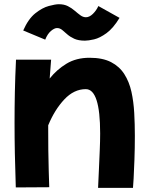

<svg xmlns="http://www.w3.org/2000/svg" viewBox="-20 -830 719 924"><path d="M56 72Q53 -16 51.5 -91Q50 -166 50 -239Q50 -312 51.5 -385.5Q53 -459 57 -543H226Q222 -498 219 -452Q253 -495 300 -523.5Q347 -552 411 -552Q474 -552 514.5 -531Q555 -510 578.5 -473Q602 -436 612.5 -388.5Q623 -341 626 -286.5Q629 -232 629 -177Q629 -117 627 -62Q625 -7 623 30Q621 67 620 74H452Q454 33 456 -13.5Q458 -60 460 -105.5Q462 -151 462 -188Q462 -401 393 -401Q336 -401 289.5 -351.5Q243 -302 212 -227Q212 -217 212 -207Q212 -159 212.5 -107.5Q213 -56 214.5 -9.5Q216 37 217 71ZM91.7 -683.3Q116.2 -739.1 150 -766.1Q183.9 -793 215.2 -801.3Q246.6 -809.7 263.2 -809.7Q288.7 -809.7 306.8 -800.4Q325 -791.1 339.7 -778.3Q354.4 -765.6 367.1 -756.3Q379.9 -747 393.6 -747Q410.2 -747 426.9 -763.1Q443.6 -779.3 453.4 -800.9L555.3 -744Q524.9 -694 492.6 -670.5Q460.2 -647 432.8 -640.6Q405.3 -634.3 388.7 -634.3Q357.3 -634.3 337.2 -643.6Q317.1 -652.9 303.9 -664.6Q290.7 -676.4 279.4 -685.7Q268.1 -695 254.4 -695Q241.7 -695 225 -680.8Q208.4 -666.6 197.6 -639.2Z"/></svg>

Font: Mochiy Pop P One
Style: Regular
Weight: 400
Designer: FONTDASU
Foundry: FONTDASU / Google Inc. / Adobe
Version: Version 2.000